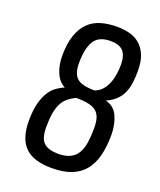

<svg xmlns="http://www.w3.org/2000/svg" viewBox="-134 -791 737 883"><g transform="rotate(20 235.0 -350.0)"><path d="M346 -233Q346 -260 340.5 -279.5Q335 -299 321 -311.5Q307 -324 282.5 -329.5Q258 -335 220 -335Q198 -324 182.5 -311Q167 -298 157 -278.5Q147 -259 142 -231Q137 -203 137 -161Q137 -106 160 -85.5Q183 -65 230 -65Q266 -65 289 -76.5Q312 -88 324.5 -110Q337 -132 341.5 -163Q346 -194 346 -233ZM362 -548Q362 -592 343.5 -613.5Q325 -635 280 -635Q223 -635 200.5 -598.5Q178 -562 178 -490Q178 -439 201.5 -417.5Q225 -396 288 -396Q310 -404 324 -420Q338 -436 346.5 -457Q355 -478 358.5 -501.5Q362 -525 362 -548ZM431 -230Q431 -173 420 -129Q409 -85 384.5 -54.5Q360 -24 320.5 -8.5Q281 7 224 7Q135 7 93.5 -34Q52 -75 52 -161Q52 -213 61 -247.5Q70 -282 84.5 -305Q99 -328 117.5 -341Q136 -354 155 -362Q124 -378 109 -414.5Q94 -451 94 -494Q94 -556 108.5 -597Q123 -638 148.5 -662.5Q174 -687 209.5 -697Q245 -707 286 -707Q319 -707 348 -699.5Q377 -692 398.5 -673.5Q420 -655 432.5 -624.5Q445 -594 445 -549Q445 -517 441.5 -490Q438 -463 428 -440.5Q418 -418 400 -400.5Q382 -383 353 -370Q395 -360 413 -320.5Q431 -281 431 -230Z"/></g></svg>

Font: Share
Style: Italic
Weight: 400
Version: Version 1.002